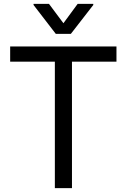

<svg xmlns="http://www.w3.org/2000/svg" viewBox="-20 -966 650 986"><path d="M32.2 -649.4V-727.5H578.1V-649.4H349.6V0H261.7V-649.4ZM231.4 -946.3 305.7 -846.7 378.9 -946.3H459V-940.4L343.8 -792H266.6L152.3 -940.4V-946.3Z"/></svg>

Font: Inter Display
Style: Regular
Weight: 400
Designer: Rasmus Andersson
Foundry: rsms
Version: Version 4.000;git-37864ae